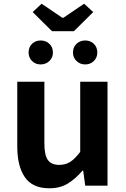

<svg xmlns="http://www.w3.org/2000/svg" viewBox="-20 -1000 677 1034"><path d="M246 14Q155 14 114 -45.5Q73 -105 73 -211V-560H219V-229Q219 -164 238 -138Q257 -112 299 -112Q333 -112 358.5 -128.5Q384 -145 412 -182V-560H559V0H439L428 -81H424Q388 -38 346 -12Q304 14 246 14ZM260 -832 156 -935 204 -980 316 -904H321L433 -980L482 -935L378 -832ZM199 -653Q171 -653 152.5 -671.5Q134 -690 134 -717Q134 -746 152.5 -764Q171 -782 199 -782Q227 -782 246 -764Q265 -746 265 -717Q265 -690 246 -671.5Q227 -653 199 -653ZM439 -653Q411 -653 392 -671.5Q373 -690 373 -717Q373 -746 392 -764Q411 -782 439 -782Q467 -782 485.5 -764Q504 -746 504 -717Q504 -690 485.5 -671.5Q467 -653 439 -653Z"/></svg>

Font: Noto Sans KR
Style: Bold
Weight: 700
Designer: Ryoko NISHIZUKA  (kana, bopomofo & ideographs); Paul D. Hunt (Latin, Greek & Cyrillic); Sandoll Communications , Soo-you
Foundry: Adobe
Version: Version 2.004-H2;hotconv 1.0.118;makeotfexe 2.5.65603